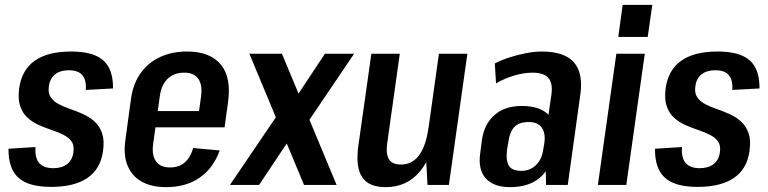

<svg xmlns="http://www.w3.org/2000/svg" viewBox="-20 -761 3159 790"><path d="M190 8Q97 8 55.5 -30Q14 -68 15 -149L126 -156Q123 -111 141.5 -90Q160 -69 199 -69Q235 -69 256.5 -86Q278 -103 282 -135Q286 -163 274.5 -179Q263 -195 241.5 -206Q220 -217 193 -226Q166 -235 140 -246.5Q114 -258 93.5 -276.5Q73 -295 63 -324.5Q53 -354 59 -399Q70 -474 123.5 -511.5Q177 -549 273 -549Q364 -549 405 -512.5Q446 -476 445 -397L333 -391Q336 -431 319 -451.5Q302 -472 263 -472Q228 -472 206.5 -455Q185 -438 181 -405Q177 -378 189 -360.5Q201 -343 222.5 -332Q244 -321 270.5 -312Q297 -303 323 -291Q349 -279 369.5 -260.5Q390 -242 400 -213Q410 -184 404 -140Q394 -66 340 -29Q286 8 190 8Z M664 9Q603 9 562.5 -14Q522 -37 504.5 -80.5Q487 -124 496 -185L519 -355Q528 -417 558.5 -460Q589 -503 638 -526Q687 -549 750 -549Q844 -549 888.5 -495.5Q933 -442 918 -338L904 -237H599L609 -304H820L794 -270L807 -362Q814 -411 796 -436.5Q778 -462 738 -462Q697 -462 671 -438Q645 -414 638 -368L610 -168Q604 -122 622 -97Q640 -72 679 -72Q716 -72 739.5 -92Q763 -112 775 -152L884 -142Q858 -69 801.5 -30Q745 9 664 9Z M1006 -540H1140L1365 0H1231ZM1127 -296 1222 -264 1046 0H926ZM1144 -279 1317 -540H1437L1239 -247Z M1573 -170Q1567 -127 1580.5 -105.5Q1594 -84 1630 -84Q1676 -84 1704.5 -122.5Q1733 -161 1743 -236L1788 -304L1781 -251Q1763 -123 1709 -57Q1655 9 1567 9Q1497 9 1470 -32Q1443 -73 1454 -158L1508 -540H1625ZM1827 0H1739L1731 -148L1786 -540H1903Z M2222 -187 2249 -373Q2255 -419 2236 -440.5Q2217 -462 2171 -462Q2135 -462 2095 -450Q2055 -438 2021 -418L2016 -500Q2045 -515 2078.5 -525.5Q2112 -536 2146 -542.5Q2180 -549 2209 -549Q2302 -549 2341 -505Q2380 -461 2368 -373L2316 0H2227ZM2079 9Q2011 9 1978.5 -27.5Q1946 -64 1956 -131L1963 -186Q1973 -252 2015.5 -288.5Q2058 -325 2127 -325Q2201 -325 2236 -289.5Q2271 -254 2261 -187L2253 -132Q2244 -64 2198.5 -27.5Q2153 9 2079 9ZM2126 -58Q2161 -58 2185.5 -82Q2210 -106 2215 -145L2220 -174Q2225 -215 2208.5 -237Q2192 -259 2155 -259Q2117 -259 2097 -239Q2077 -219 2071 -173L2066 -144Q2061 -98 2074.5 -78Q2088 -58 2126 -58Z M2633 -540 2557 0H2440L2516 -540ZM2664 -741 2645 -609H2524L2542 -741Z M2850 8Q2757 8 2715.5 -30Q2674 -68 2675 -149L2786 -156Q2783 -111 2801.5 -90Q2820 -69 2859 -69Q2895 -69 2916.5 -86Q2938 -103 2942 -135Q2946 -163 2934.5 -179Q2923 -195 2901.5 -206Q2880 -217 2853 -226Q2826 -235 2800 -246.5Q2774 -258 2753.5 -276.5Q2733 -295 2723 -324.5Q2713 -354 2719 -399Q2730 -474 2783.5 -511.5Q2837 -549 2933 -549Q3024 -549 3065 -512.5Q3106 -476 3105 -397L2993 -391Q2996 -431 2979 -451.5Q2962 -472 2923 -472Q2888 -472 2866.5 -455Q2845 -438 2841 -405Q2837 -378 2849 -360.5Q2861 -343 2882.5 -332Q2904 -321 2930.5 -312Q2957 -303 2983 -291Q3009 -279 3029.5 -260.5Q3050 -242 3060 -213Q3070 -184 3064 -140Q3054 -66 3000 -29Q2946 8 2850 8Z"/></svg>

Font: Pathway Extreme Condensed SemiBold
Style: Italic
Weight: 600
Width: 3
Italic angle: -8°
Version: Version 1.001;gftools[0.9.26]